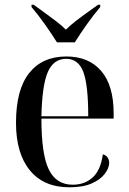

<svg xmlns="http://www.w3.org/2000/svg" viewBox="-20 -786 547 816"><path d="M275 10Q166 10 107 -62Q48 -134 48 -264Q48 -405 104 -475.5Q160 -546 262 -546Q357 -546 410 -484.5Q463 -423 463 -304V-282H156Q156 -130 187.5 -65.5Q219 -1 289 -1Q340 -1 374 -32Q408 -63 417 -130Q430 -127 437 -117Q444 -107 444 -94Q444 -72 425.5 -47.5Q407 -23 370 -6.5Q333 10 275 10ZM355 -292Q355 -425 334 -480.5Q313 -536 261 -536Q208 -536 183.5 -480.5Q159 -425 156 -292ZM222 -606Q201 -640 170.5 -683Q140 -726 114 -756V-766H123Q142 -752 167 -734Q192 -716 217 -697Q242 -678 260 -660Q278 -678 302.5 -697Q327 -716 352.5 -734Q378 -752 397 -766H406V-756Q380 -726 349.5 -683Q319 -640 298 -606Z"/></svg>

Font: Noto Serif Display SemiCondensed Medium
Style: Regular
Weight: 500
Width: 4
Designer: Monotype Design Team
Foundry: Monotype Imaging Inc.
Version: Version 2.009